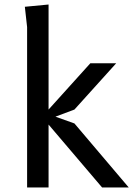

<svg xmlns="http://www.w3.org/2000/svg" viewBox="-20 -830 590 850"><path d="M100 0V-710L90 -800L195 -810V-345L380 -550H494.5L309.5 -345L225.5 -313.5L309.5 -283.5L550 0H432L195 -278.5V0Z"/></svg>

Font: B612
Style: Regular
Weight: 400
Designer: Nicolas Chauveau, Thomas Paillot, Jonathan Favre-Lamarine, Jean-Luc Vinot
Foundry: AIRBUS
Version: Version 1.008